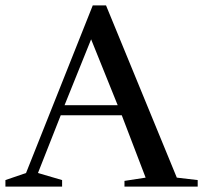

<svg xmlns="http://www.w3.org/2000/svg" viewBox="-30 -688 749 708"><path d="M699 0H429V-21L507 -33L419 -263H194L110 -50L199 -24V0H-10V-24L66 -50L312 -668H361L622 -33L699 -24ZM404 -300 306 -543 208 -300Z"/></svg>

Font: Rufina
Style: Regular
Weight: 400
Designer: Martin Sommaruga
Foundry: Martin Sommaruga
Version: Version 1.001